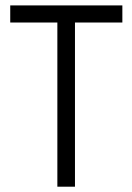

<svg xmlns="http://www.w3.org/2000/svg" viewBox="-20 -704 499 724"><path d="M18.6 -619.1V-683.6H441.4V-619.1H262.7V0H196.3V-619.1Z"/></svg>

Font: Post No Bills Colombo
Style: Medium
Weight: 600
Designer: Kosala Senevirathne, Siva Puranthara, Lasantha Premarathna, Tharique Azeez
Foundry: Mooniak
Version: Version 1.220 ; ttfautohint (v1.5)